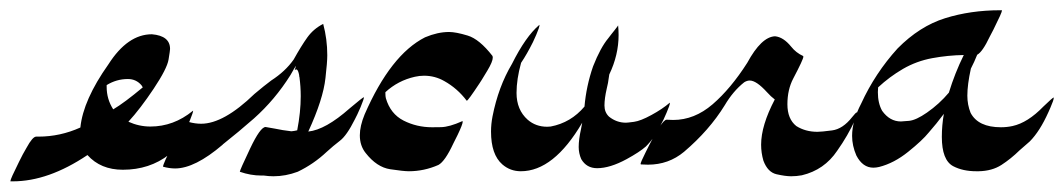

<svg xmlns="http://www.w3.org/2000/svg" viewBox="-64 -326 2056 371"><path d="M-39.1 24.4H-43.9V23.9Q-43.9 20 -27.3 -13.2Q-20 -28.3 -12.7 -40.5Q-1 -62 5.9 -62H10.3Q52.2 -62 91.3 -79.6Q96.7 -132.8 145.5 -201.7Q182.6 -259.8 229.5 -259.8Q264.6 -256.8 264.6 -231.4Q264.6 -228.5 261.7 -210.9Q258.8 -193.4 232.9 -154.5Q207 -115.7 184.1 -90.8Q204.6 -81.5 226.6 -81.5Q271.5 -81.5 308.6 -111.8L309.1 -112.3V-111.3Q309.1 -108.9 302.7 -92.8Q285.2 -49.3 262.7 -27.3Q225.1 2 173.3 2Q130.4 2 105 -26.4Q29.3 24.4 -39.1 24.4ZM154.8 -114.7Q176.3 -127.4 211.9 -157.2L209.5 -161.1Q199.2 -173.3 183.1 -173.3Q161.1 -173.3 142.1 -161.6V-158.2Q142.1 -134.3 154.8 -114.7Z M464.4 14.6Q455.1 14.6 445.8 13.2H440.9Q420.4 13.2 399.4 5.9Q399.4 2.9 419.2 -38.8Q439 -80.6 449.2 -80.6L466.3 -77.6Q482.4 -74.2 499 -72.3Q504.4 -72.8 510.3 -74.2Q517.1 -109.4 517.1 -140.1Q517.1 -158.7 514.6 -177.2Q514.2 -177.2 514.2 -179Q514.2 -180.7 513.2 -184.6Q512.2 -188.5 511 -190.2Q509.8 -191.9 508.3 -191.9Q507.3 -191.9 505.4 -190.4Q507.8 -197.3 507.8 -198.2V-198.7Q507.3 -198.7 497.1 -180.7Q467.3 -133.3 426.8 -97.2Q397.9 -71.8 367.7 -47.9Q366.7 -47.4 366.2 -46.4Q312.5 -0.5 274.4 -0.5Q263.2 -0.5 251 -3.9Q251 -9.3 271 -48.8Q291.5 -90.3 300.3 -90.3H300.8Q313 -86.9 324.7 -86.9Q368.2 -86.9 427.7 -144.5Q446.8 -160.6 460 -170.4Q487.3 -188 503.4 -210.9Q518.1 -237.3 530 -253.9Q542 -270.5 560.5 -279.8Q568.4 -250.5 568.4 -219.2Q568.4 -205.6 564.9 -175.3Q560.5 -134.3 531.7 -71.8Q564.9 -75.2 611.8 -116.7Q637.2 -138.2 639.2 -138.2V-137.7Q639.2 -134.8 632.8 -119.1L626.5 -105L621.6 -95.2Q606 -64 592.8 -54Q579.6 -43.9 567.4 -32.7Q542 -8.8 511.2 5.9Q487.8 14.6 464.4 14.6Z M726.1 4.9Q715.8 4.9 689.9 1Q664.1 -2.9 642.6 -30.3Q631.3 -44.4 631.3 -64.5Q631.3 -82.5 640.6 -105Q690.9 -220.2 757.3 -253.9Q781.7 -264.2 803.7 -264.2Q816.9 -264.2 839.6 -257.3Q862.3 -250.5 887.7 -217.8L888.2 -214.8Q888.2 -207 877.7 -189.5Q867.2 -171.9 866.7 -171.4Q866.2 -170.9 862.3 -164.6Q840.3 -131.3 837.9 -131.3Q819.8 -155.3 794.4 -169.4Q776.4 -179.7 755.4 -179.7Q746.6 -179.7 737.8 -177.7Q705.1 -170.4 680.7 -147.9V-145Q680.7 -140.1 681.6 -136.2Q690.4 -106 715.8 -93Q741.2 -80.1 771 -80.1Q772 -80.1 788.1 -80.3Q804.2 -80.6 829.1 -91.8H829.6Q830.1 -91.8 830.1 -90.8Q830.1 -85.9 820.3 -65.4L812 -48.8Q795.9 -14.2 783.2 -7.3Q755.4 4.9 726.1 4.9Z M942.4 4.9Q921.9 4.9 906.7 -8.3Q884.8 -27.3 884.8 -71.8Q884.8 -86.4 887.7 -101.1Q898.9 -158.2 925.3 -202.6Q951.7 -255.4 978 -277.8H978.5Q978.5 -273.4 972.2 -258.8L965.8 -244.6Q954.1 -221.2 942.9 -204.6Q934.1 -172.9 934.1 -146.5Q934.1 -113.8 955.6 -94.7Q971.2 -81.1 993.2 -81.1L1000 -81.5Q1039.1 -88.9 1065.4 -120.1Q1068.8 -159.7 1082 -197.8Q1096.2 -233.9 1111.3 -252Q1113.8 -254.9 1116.9 -259.3Q1120.1 -263.7 1123.5 -267.6Q1130.4 -276.4 1130.4 -276.9Q1131.3 -267.6 1131.3 -258.3Q1131.3 -219.7 1113.3 -182.1Q1110.8 -163.1 1108.4 -154.8Q1104 -135.7 1104 -122.1Q1104 -108.9 1112.8 -100.6Q1127.4 -88.9 1145.5 -88.9Q1148.4 -88.9 1161.1 -90.6Q1173.8 -92.3 1194.8 -103.8Q1215.8 -115.2 1230 -127.4H1230.5Q1230.5 -123 1224.1 -108.4L1217.8 -94.2L1213.4 -85.9Q1202.1 -61 1184.1 -43Q1171.9 -32.2 1147 -18.6Q1114.7 -1 1089.8 -1Q1069.3 -1 1059.1 -18.6Q1054.2 -29.8 1054.2 -42Q1054.2 -56.6 1058.6 -76.2L1061 -88.9Q1005.9 4.9 942.4 4.9Z M1464.8 14.6Q1453.6 14.6 1436.5 10.7Q1419.4 6.8 1411.1 -15.6Q1406.7 -30.8 1406.7 -46.4Q1406.7 -83.5 1433.1 -133.8Q1425.8 -139.2 1418 -147.9Q1397.5 -170.4 1384.8 -170.4Q1379.4 -170.4 1374 -167Q1352.5 -149.9 1336.4 -122.6Q1306.6 -74.2 1257.8 -32.7Q1228 -7.8 1188 -7.8L1174.3 -8.3L1173.8 -9.3Q1173.8 -12.2 1183.1 -30.8Q1214.4 -94.7 1224.1 -94.7L1236.8 -94.2Q1277.8 -94.2 1313 -124.5Q1348.1 -154.8 1379.9 -204.6Q1407.2 -254.9 1433.6 -255.9Q1449.7 -254.4 1464.8 -235.8Q1474.1 -224.1 1487.8 -217.8Q1488.3 -217.3 1488.3 -216.3Q1488.3 -211.4 1468.8 -174.3Q1457.5 -152.8 1457.5 -124.5Q1457.5 -96.2 1474.6 -82.5Q1492.2 -71.3 1515.6 -71.3Q1522.9 -71.3 1543.7 -74Q1564.5 -76.7 1582.5 -99.6Q1589.8 -108.9 1591.8 -108.9Q1592.3 -108.9 1592.3 -107.4Q1592.3 -104.5 1588.9 -95.7Q1574.2 -63.5 1553.7 -34.7Q1528.8 2.4 1485.4 12.7Q1475.1 14.6 1464.8 14.6Z M1827.1 4.9H1822.3Q1796.4 4.9 1777.8 -4.9Q1755.9 -16.6 1755.9 -61.5Q1755.9 -84 1759.8 -106Q1745.6 -86.9 1730.5 -69.8Q1718.3 -54.7 1690.9 -32.7Q1663.6 -10.7 1634.8 -3.4Q1628.9 -2 1623.5 -2Q1603 -2 1590.8 -25.4Q1582.5 -44.4 1582.5 -63.5Q1582.5 -92.3 1600.1 -126Q1627 -184.6 1670.4 -232.4Q1712.9 -275.4 1762.2 -290.8Q1811.5 -306.2 1868.7 -306.2H1872.1V-305.7Q1872.1 -301.8 1855.5 -268.6L1848.6 -255.4Q1834.5 -225.6 1824.2 -220.2Q1818.8 -206.5 1812 -193.4Q1805.2 -162.6 1805.2 -141.1Q1805.2 -123.5 1811.5 -107.9Q1826.2 -80.1 1870.1 -80.1Q1881.8 -80.1 1892.6 -82.5Q1921.9 -88.9 1952.1 -120.1Q1970.2 -137.7 1972.2 -137.7V-137.2Q1972.2 -132.8 1965.8 -118.2Q1963.4 -113.3 1961.9 -109.4Q1945.3 -72.3 1925.8 -52.7L1906.2 -35.6Q1889.2 -19 1871.1 -7.3Q1853 4.4 1827.1 4.9ZM1676.8 -91.3Q1679.2 -91.3 1692.6 -92.5Q1706.1 -93.8 1727.1 -108.4Q1751 -125 1769.5 -147Q1781.2 -185.1 1798.3 -219.7Q1767.6 -219.2 1737.3 -213.6Q1707 -208 1680.9 -192.9Q1654.8 -177.7 1632.8 -157.2Q1632.3 -152.8 1632.3 -147.9Q1632.3 -126.5 1640.6 -111.8Q1655.3 -91.3 1676.8 -91.3Z"/></svg>

Font: Terrible Cursive
Style: Regular
Weight: 400
Designer: GGBotNet
Foundry: GGBotNet
Version: 1.00